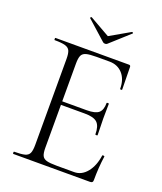

<svg xmlns="http://www.w3.org/2000/svg" viewBox="-144 -879 821 972"><g transform="rotate(20 266.5 -393.0)"><path d="M44 -12Q83 -12 101.5 -17Q120 -22 126.5 -36.5Q133 -51 133 -81V-544Q133 -574 126.5 -588Q120 -602 101.5 -607.5Q83 -613 44 -613Q42 -613 42 -619Q42 -625 44 -625H440Q449 -625 449 -616L451 -495Q451 -492 445.5 -492Q440 -492 440 -495Q440 -546 413 -576Q386 -606 342 -606H273Q235 -606 217 -601Q199 -596 192.5 -582Q186 -568 186 -538V-85Q186 -56 192.5 -42.5Q199 -29 216.5 -24Q234 -19 273 -19H365Q405 -19 433.5 -54Q462 -89 470 -146Q470 -149 476 -148.5Q482 -148 482 -145Q473 -82 473 -15Q473 -7 469.5 -3.5Q466 0 457 0H44Q42 0 42 -6Q42 -12 44 -12ZM315 -316H161V-335H318Q364 -335 382 -350.5Q400 -366 400 -404Q400 -406 406 -406Q412 -406 412 -404L411 -325Q411 -296 412 -282L413 -235Q413 -233 407 -233Q401 -233 401 -235Q401 -280 382 -298Q363 -316 315 -316ZM174 -780Q174 -782 176.5 -784.5Q179 -787 181 -786L290 -724L398 -786H399Q402 -786 404 -783Q406 -780 403 -779L301 -687Q297 -683 290 -683Q282 -683 278 -687L175 -779Q175 -779 174.5 -779.5Q174 -780 174 -780Z"/></g></svg>

Font: Cormorant SC Light
Style: Regular
Weight: 300
Designer: Christian Thalmann (Catharsis Fonts)
Foundry: Catharsis Fonts
Version: Version 4.000